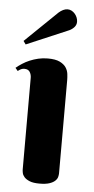

<svg xmlns="http://www.w3.org/2000/svg" viewBox="-53 -747 384 788"><g transform="rotate(5 139.5 -353.5)"><path d="M216.8 -41Q216.8 -34.7 214.6 -26.1Q212.4 -17.6 204.3 -10Q196.3 -2.4 181.2 2.7Q166 7.8 140.1 7.8Q114.3 7.8 99.6 1.7Q85 -4.4 77.6 -12.7Q70.3 -21 68.6 -29.8Q66.9 -38.6 66.9 -43.9V-420.9Q66.9 -435.1 60.3 -445.6Q53.7 -456.1 38.1 -456.1Q29.8 -456.1 23.9 -453.1Q18.1 -450.2 11.2 -444.8L1 -457Q12.2 -466.3 26.1 -475.3Q40 -484.4 56.2 -491.2Q72.3 -498 90.8 -502.4Q109.4 -506.8 129.9 -506.8Q161.6 -506.8 179.2 -498.3Q196.8 -489.7 205.1 -477.3Q213.4 -464.8 215.1 -450.7Q216.8 -436.5 216.8 -425.8ZM24.4 -569.8 157.2 -698.2Q165.5 -705.6 174.8 -710.2Q184.1 -714.8 193.4 -714.8Q202.1 -714.8 210 -710.7Q217.8 -706.5 223.6 -699.7Q229.5 -692.9 232.9 -684.3Q236.3 -675.8 236.3 -667Q236.3 -654.3 227.8 -644.8Q219.2 -635.3 207.5 -629.9L34.2 -556.2Z"/></g></svg>

Font: Berkshire Swash
Style: Regular
Weight: 400
Designer: Astigmatic (AOETI)
Foundry: Astigmatic (AOETI)
Version: Version 1.001